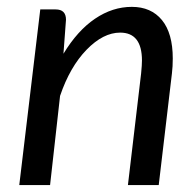

<svg xmlns="http://www.w3.org/2000/svg" viewBox="-20 -534 566 554"><path d="M389.6 -359.4Q389.6 -439.9 326.7 -439.9Q277.8 -439.9 229.7 -390.4Q181.6 -340.8 153.3 -257.3L124.5 0H35.6L96.2 -506.8H140.6Q170.4 -506.8 170.4 -477.1L163.1 -378.9Q203.6 -445.8 254.2 -480Q304.7 -514.2 360.4 -514.2Q416 -514.2 447.3 -476.1Q478.5 -438 478.5 -365.2Q478.5 -341.8 476.1 -322.3L438 0H349.1L387.2 -322.3Q389.6 -346.7 389.6 -359.4Z"/></svg>

Font: Lato-Italic
Style: Italic
Weight: 400
Italic angle: -7°
Designer: Lukasz Dziedzic
Foundry: tyPoland Lukasz Dziedzic
Version: Version 1.104; Western+Polish opensource